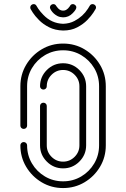

<svg xmlns="http://www.w3.org/2000/svg" viewBox="-20 -928 623 948"><path d="M291.5 0.5Q233.4 0.5 185.5 -28.1Q137.7 -56.6 109.1 -104.5Q80.6 -152.3 80.6 -210.4Q80.6 -217.3 85.4 -221.9Q90.3 -226.6 97.2 -226.6Q104 -226.6 108.9 -221.9Q113.8 -217.3 113.8 -210.4Q113.8 -161.6 137.7 -121.1Q161.6 -80.6 202.1 -56.6Q242.7 -32.7 291.5 -32.7Q340.3 -32.7 380.9 -56.6Q421.4 -80.6 445.3 -121.1Q469.2 -161.6 469.2 -210.4V-502Q469.2 -551.3 445.3 -591.6Q421.4 -631.8 380.9 -655.8Q340.3 -679.7 291.5 -679.7Q242.7 -679.7 202.1 -655.8Q161.6 -631.8 137.7 -591.6Q113.8 -551.3 113.8 -502V-307.6Q113.8 -300.8 108.9 -296.1Q104 -291.5 97.2 -291.5Q90.3 -291.5 85.4 -296.1Q80.6 -300.8 80.6 -307.6V-502Q80.6 -560.1 109.1 -607.9Q137.7 -655.8 185.5 -684.3Q233.4 -712.9 291.5 -712.9Q349.6 -712.9 397.5 -684.3Q445.3 -655.8 473.9 -607.9Q502.4 -560.1 502.4 -502V-210.4Q502.4 -152.3 473.9 -104.5Q445.3 -56.6 397.5 -28.1Q349.6 0.5 291.5 0.5ZM291.5 -96.7Q244.6 -96.7 211.2 -130.1Q177.7 -163.6 177.7 -210.4V-404.8Q177.7 -411.6 182.6 -416.3Q187.5 -420.9 194.3 -420.9Q201.2 -420.9 206.1 -416.3Q210.9 -411.6 210.9 -404.8V-210.4Q210.9 -177.2 234.6 -153.6Q258.3 -129.9 291.5 -129.9Q324.7 -129.9 348.4 -153.6Q372.1 -177.2 372.1 -210.4V-502Q372.1 -535.2 348.4 -558.8Q324.7 -582.5 291.5 -582.5Q258.3 -582.5 234.6 -558.8Q210.9 -535.2 210.9 -502Q210.9 -495.1 206.1 -490.5Q201.2 -485.8 194.3 -485.8Q187.5 -485.8 182.6 -490.5Q177.7 -495.1 177.7 -502Q177.7 -548.8 211.2 -582.3Q244.6 -615.7 291.5 -615.7Q338.4 -615.7 371.8 -582.3Q405.3 -548.8 405.3 -502V-210.4Q405.3 -163.6 371.8 -130.1Q338.4 -96.7 291.5 -96.7ZM291.5 -777.3Q252 -778.3 222.2 -793.5Q192.4 -808.6 172.4 -829.1Q152.3 -849.6 142.1 -865.5Q131.8 -881.3 130.6 -884.3Q129.4 -887.2 129.4 -890.6Q129.4 -900.9 138.7 -905.8Q142.6 -907.7 146.5 -907.7Q155.8 -907.7 160.6 -898.4Q160.6 -897.5 169.2 -884.5Q177.7 -871.6 194.3 -854.5Q234.4 -812.5 291.5 -810.5Q323.7 -811.5 348.1 -824.7Q389.6 -846.7 414.1 -884.8Q422.4 -897.5 422.4 -898.4Q427.2 -907.7 437 -907.7Q440.9 -907.7 444.8 -905.8Q454.1 -900.4 454.1 -891.6Q454.1 -887.7 452.6 -884.5Q451.2 -881.3 440.9 -865.5Q430.7 -849.6 410.9 -829.1Q391.1 -808.6 361.3 -793Q331.5 -777.3 291.5 -777.3ZM291.5 -842.3Q275.9 -842.8 264.2 -848.6Q244.1 -858.9 232.4 -877Q226.6 -886.2 226.6 -890.6Q226.6 -900.9 235.8 -905.8Q239.7 -907.7 243.7 -907.7Q252.9 -907.7 257.8 -898.4Q257.8 -897.9 258.1 -897.7Q258.3 -897.5 258.8 -897Q259.3 -896.5 260.3 -895Q262.2 -891.6 266.6 -887.2Q277.3 -875.5 291.5 -875.5Q299.8 -875.5 306.2 -878.9Q316.4 -884.8 323.2 -895L325.7 -898.9Q330.1 -907.7 339.8 -907.7Q343.8 -907.7 347.2 -905.8Q356.9 -900.4 356.9 -891.6Q356.9 -880.9 338.9 -862.8Q319.3 -842.3 291.5 -842.3Z"/></svg>

Font: Neon Sans
Style: Regular
Weight: 400
Designer: GGBot
Version: 0.80